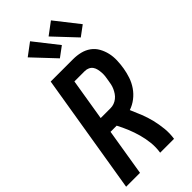

<svg xmlns="http://www.w3.org/2000/svg" viewBox="-303 -1044 1105 1105"><g transform="rotate(-45 250.0 -491.5)"><path d="M3 0 124 -735H306Q337 -735 365.5 -728Q394 -721 417 -704.5Q440 -688 454 -663Q468 -638 474.5 -610Q481 -582 480 -551.5Q479 -521 474 -491Q469 -461 459 -431Q449 -401 430.5 -374Q412 -347 386 -327Q360 -307 330 -297Q345 -263 359 -228Q373 -193 382 -156Q391 -119 395 -79.5Q399 -40 393 0H280Q286 -39 282 -77Q278 -115 268 -151Q258 -187 244 -221Q230 -255 213 -287H163L116 0ZM179 -383H260Q274 -383 288 -388Q302 -393 314 -402.5Q326 -412 334.5 -424.5Q343 -437 349 -450.5Q355 -464 358 -478Q361 -492 363 -506Q366 -521 367.5 -535.5Q369 -550 368 -564Q367 -578 364 -591.5Q361 -605 353.5 -616Q346 -627 333 -633Q320 -639 306 -639H221ZM426 -792 299 -927 374 -983 488 -838ZM256 -792 129 -927 204 -983 318 -838Z"/></g></svg>

Font: Iosevka Term Curly Oblique
Style: Bold
Weight: 700
Italic angle: -9°
Designer: Belleve Invis
Foundry: Belleve Invis
Version: Version 32.3.0